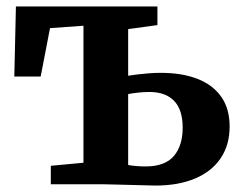

<svg xmlns="http://www.w3.org/2000/svg" viewBox="-20 -573 754 597"><path d="M463 4Q453 4 432 3.2Q411 2.5 385.8 2Q360.5 1.5 338 0.8Q315.5 0 302.5 0H138V-57.5L239.5 -67V-493L135.5 -485.5L106.5 -335H24.5L29.5 -553H469.5V-495L378.5 -482.5V-337.5Q390.5 -339.5 406.8 -341.5Q423 -343.5 442 -345Q461 -346.5 480.5 -346.5Q546 -346.5 594 -327.8Q642 -309 668 -272Q694 -235 694 -179.5Q694 -122 666 -80.8Q638 -39.5 586.2 -17.8Q534.5 4 463 4ZM432.5 -55.5Q493 -55.5 520.5 -87.8Q548 -120 548 -176Q548 -232 521.2 -259.5Q494.5 -287 444.5 -287Q427 -287 409.2 -285Q391.5 -283 378.5 -280.5V-60Q388.5 -58 402.8 -56.8Q417 -55.5 432.5 -55.5Z"/></svg>

Font: Merriweather 24pt
Style: Bold
Weight: 700
Designer: Eben Sorkin
Foundry: Eben Sorkin
Version: Version 2.100